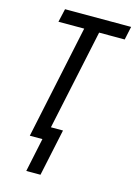

<svg xmlns="http://www.w3.org/2000/svg" viewBox="-133 -784 738 1044"><g transform="rotate(15 235.5 -262.0)"><path d="M123 190H203L259 -74H191L311 -639H455L471 -714H99L82 -639H227L92 0H163Z"/></g></svg>

Font: Noto Sans Condensed
Style: Italic
Weight: 400
Width: 3
Italic angle: -12°
Designer: Monotype Design Team
Foundry: Monotype Imaging Inc.
Version: Version 2.013